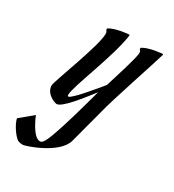

<svg xmlns="http://www.w3.org/2000/svg" viewBox="-258 -462 692 764"><g transform="rotate(30 88.0 -80.0)"><path d="M169 -55C181 -108 255 -328 268 -373L266 -376C266 -376 206 -372 177 -353V-346C177 -346 185 -342 183 -328C179 -298 153 -216 135 -158C117 -136 40 -41 25 -41C22 -41 21 -43 21 -48C21 -87 100 -269 114 -373L112 -376C112 -376 52 -372 23 -353V-346C23 -346 29 -342 29 -331C29 -274 -55 -66 -55 -46C-54 -8 -10 8 -1 8C23 8 77 -61 119 -115C95 -29 75 48 47 125C38 148 29 170 16 170C-18 170 -50 87 -50 87L-109 136C-103 164 -74 203 -60 211C-54 215 -42 216 -36 216C-25 216 109 172 127 103L169 -55Z"/></g></svg>

Font: Romanesco
Style: Regular
Weight: 400
Designer: Astigmatic (AOETI)
Foundry: Astigmatic (AOETI)
Version: Version 1.000